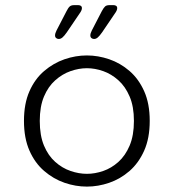

<svg xmlns="http://www.w3.org/2000/svg" viewBox="-20 -698 659 729"><path d="M310 10.5Q267 10.5 225 -4Q183 -18.5 147.8 -48.8Q112.5 -79 91.8 -126.2Q71 -173.5 71 -239Q71 -304.5 91.8 -351.5Q112.5 -398.5 147.8 -428.5Q183 -458.5 225 -473Q267 -487.5 310 -487.5Q352.5 -487.5 394.8 -473Q437 -458.5 471.8 -428.5Q506.5 -398.5 527.5 -351.5Q548.5 -304.5 548.5 -239Q548.5 -173.5 527.5 -126.2Q506.5 -79 471.8 -48.8Q437 -18.5 394.8 -4Q352.5 10.5 310 10.5ZM310 -38Q340.5 -38 371.8 -48.8Q403 -59.5 429.5 -83.2Q456 -107 472.2 -145.2Q488.5 -183.5 488.5 -239Q488.5 -293.5 472.2 -331.5Q456 -369.5 429.5 -393.2Q403 -417 371.8 -428Q340.5 -439 310 -439Q279.5 -439 248 -428Q216.5 -417 189.8 -393.2Q163 -369.5 147 -331.5Q131 -293.5 131 -239Q131 -183.5 147 -145.2Q163 -107 189.8 -83.2Q216.5 -59.5 248 -48.8Q279.5 -38 310 -38ZM328.5 -582 366.5 -655.5Q373.5 -668.5 379 -673.5Q384.5 -678.5 395.5 -678.5H411Q417 -678.5 421 -675.8Q425 -673 425 -667Q425 -658.5 416 -646.5L367.5 -575Q358 -561.5 351.2 -555.8Q344.5 -550 337 -550Q331.5 -550 327.2 -553.5Q323 -557 323 -563.5Q323 -571 328.5 -582ZM194.5 -582 232.5 -655.5Q239 -668.5 244.8 -673.5Q250.5 -678.5 261.5 -678.5H277Q283 -678.5 287 -675.8Q291 -673 291 -667Q291 -658.5 282 -646.5L233.5 -575Q224 -561.5 217.2 -555.8Q210.5 -550 203 -550Q197.5 -550 193.2 -553.5Q189 -557 189 -563.5Q189 -571 194.5 -582Z"/></svg>

Font: Sono ExtraLight Monospace Light
Style: Regular
Weight: 300
Version: Version 2.112